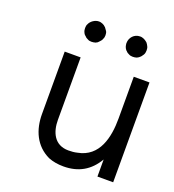

<svg xmlns="http://www.w3.org/2000/svg" viewBox="-116 -697 721 796"><g transform="rotate(20 244.5 -298.5)"><path d="M399.4 -592.8 391.6 -598.6C388.7 -600.6 386.7 -601.6 384.8 -602.5C381.8 -603.5 378.9 -604.5 376 -605.5C373 -606.4 370.1 -606.4 367.2 -606.4C341.8 -606.4 323.2 -585.9 323.2 -561.5C323.2 -558.6 323.2 -555.7 324.2 -552.7C324.2 -549.8 325.2 -546.9 326.2 -544.9C327.1 -542 328.1 -539.1 330.1 -537.1C331.1 -534.2 333 -532.2 335.9 -530.3C339.8 -525.4 344.7 -522.5 349.6 -520.5C354.5 -517.6 360.4 -516.6 367.2 -516.6C373 -516.6 379.9 -517.6 384.8 -519.5C386.7 -520.5 388.7 -522.5 391.6 -523.4C395.5 -526.4 402.3 -532.2 404.3 -537.1C406.2 -539.1 408.2 -542 409.2 -544.9C411.1 -547.9 412.1 -557.6 412.1 -561.5C412.1 -568.4 411.1 -574.2 408.2 -579.1C406.2 -584 403.3 -587.9 399.4 -592.8ZM216.8 -592.8C213.9 -594.7 211.9 -596.7 210 -598.6C207 -600.6 205.1 -601.6 203.1 -602.5C200.2 -603.5 197.3 -604.5 194.3 -605.5C191.4 -606.4 187.5 -606.4 184.6 -606.4C168.9 -606.4 150.4 -593.8 144.5 -579.1C141.6 -574.2 140.6 -568.4 140.6 -561.5C140.6 -557.6 141.6 -547.9 143.6 -544.9C144.5 -542 146.5 -539.1 147.5 -537.1C149.4 -534.2 151.4 -532.2 154.3 -530.3C158.2 -525.4 163.1 -522.5 168 -520.5C172.9 -517.6 177.7 -516.6 184.6 -516.6C190.4 -516.6 197.3 -517.6 203.1 -519.5C205.1 -520.5 207 -522.5 210 -523.4L216.8 -530.3C218.8 -532.2 220.7 -534.2 222.7 -537.1C224.6 -539.1 225.6 -542 226.6 -544.9C229.5 -549.8 230.5 -555.7 230.5 -561.5C230.5 -568.4 229.5 -574.2 226.6 -579.1C223.6 -584 220.7 -587.9 216.8 -592.8ZM399.4 -75.2V0H468.8V-440.4H399.4V-255.9C399.4 -173.8 379.9 -81.1 287.1 -64.5C275.4 -61.5 262.7 -60.5 249 -60.5C186.5 -60.5 165 -111.3 165 -165V-440.4H94.7V-165C94.7 -95.7 121.1 -33.2 185.5 -2.9C205.1 4.9 227.5 8.8 252 8.8C317.4 8.8 366.2 -18.6 399.4 -75.2Z"/></g></svg>

Font: My Font
Style: Regular
Weight: 400
Designer: Alfredo Marco Pradil
Version: Version 0.001